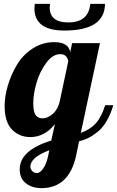

<svg xmlns="http://www.w3.org/2000/svg" viewBox="-20 -723 606 993"><path d="M4 -175Q4 -225 20.5 -280.5Q37 -336 67 -387Q97 -438 148 -471.5Q199 -505 261 -505Q335 -505 343 -453L353 -500H497L398 -36Q446 -53 475 -84.5Q504 -116 524 -179H566Q552 -132 531.5 -97Q511 -62 485.5 -41.5Q460 -21 438 -10Q416 1 389 8L374 80Q338 250 194 250Q146 250 114 225Q82 200 82 153Q82 54 245 4L264 -81Q210 -14 137 -14Q80 -14 42 -53Q4 -92 4 -175ZM137 139Q137 151 146.5 161.5Q156 172 171 172Q187 172 203.5 148.5Q220 125 229 83L235 54Q137 91 137 139ZM152 -189Q152 -162 157 -144.5Q162 -127 171 -120.5Q180 -114 186 -112.5Q192 -111 202 -111Q227 -111 253.5 -134.5Q280 -158 289 -199L333 -406Q332 -419 322 -431Q312 -443 292 -443Q252 -443 218.5 -397Q185 -351 168.5 -293.5Q152 -236 152 -189ZM158 -680Q158 -687 160 -703H239Q237 -691 237 -685Q237 -607 333 -607Q438 -607 447 -703H523Q522 -565 313 -565Q158 -565 158 -680Z"/></svg>

Font: Lobster Two
Style: Bold Italic
Weight: 700
Designer: Pablo Impallari
Foundry: Pablo Impallari. www.impallari.com
Version: Version 1.006